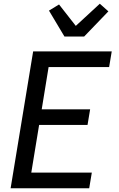

<svg xmlns="http://www.w3.org/2000/svg" viewBox="-20 -1011 640 1031"><path d="M37 0 158 -735H580L566 -651H241L204 -424H464L450 -340H190L148 -84H473L459 0ZM326 -815 243 -954 297 -987 387 -872 516 -991 562 -950 432 -815Z"/></svg>

Font: Iosevka Custom Medium
Style: Italic
Weight: 500
Italic angle: -9°
Designer: Belleve Invis
Foundry: Belleve Invis
Version: Version 27.0.1